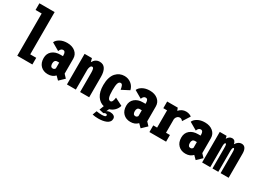

<svg xmlns="http://www.w3.org/2000/svg" viewBox="-35 -1661 3671 2718"><g transform="rotate(30 1800.0 -301.5)"><path d="M286.5 -109H384.5V0H137.5V-691H37.5V-800H286.5Z M813 16.5 759.5 -37Q715 11 640 11Q568 11 522.2 -34.2Q476.5 -79.5 476.5 -160Q476.5 -232.5 526.2 -275.5Q576 -318.5 660 -318.5H700V-333.5Q700 -396.5 659.5 -396.5Q623 -396.5 605.5 -346.5L481 -418.5Q495.5 -457 544.8 -484.5Q594 -512 662.5 -512Q743.5 -512 794.2 -469.8Q845 -427.5 845 -358.5V-116L895.5 -62.5ZM662 -94.5Q687 -94.5 700 -118.5V-213H669Q644.5 -213 632.2 -197.5Q620 -182 620 -154Q620 -94.5 662 -94.5Z M949.5 0V-500H1069.5L1084.5 -442Q1122.5 -511 1192.5 -511Q1254 -511 1283.5 -464.2Q1313 -417.5 1313 -334V0H1164.5V-313.5Q1164.5 -351 1158.5 -373.8Q1152.5 -396.5 1134.5 -396.5Q1116.5 -396.5 1106.8 -376.2Q1097 -356 1095 -328V0Z M1600 95 1526.5 77.5 1554.5 6Q1486 -9.5 1442.5 -74.5Q1399 -139.5 1399 -251Q1399 -318 1415.2 -369.2Q1431.5 -420.5 1459.8 -451Q1488 -481.5 1522.8 -496.8Q1557.5 -512 1597.5 -512Q1659 -512 1706.5 -475.8Q1754 -439.5 1768.5 -378L1645.5 -314Q1639 -356 1629 -377.8Q1619 -399.5 1599 -399.5Q1572 -399.5 1560 -365.2Q1548 -331 1548 -251Q1548 -172 1560.2 -136.8Q1572.5 -101.5 1599 -101.5Q1619 -101.5 1629.5 -123.5Q1640 -145.5 1645 -185.5L1769 -122.5Q1756 -76 1721.8 -41.8Q1687.5 -7.5 1641.5 5L1620.5 50.5Q1644 33 1677.5 33Q1712 33 1736.8 48.2Q1761.5 63.5 1761.5 95Q1761.5 122 1746 142.2Q1730.5 162.5 1703.5 174.2Q1676.5 186 1644 191.5Q1611.5 197 1573.5 197Q1521 197 1477.5 187L1503 118.5Q1548 126.5 1585.5 126.5Q1619 126.5 1637.2 120.8Q1655.5 115 1655.5 99.5Q1655.5 81 1631 81Q1623 81 1613.5 85.2Q1604 89.5 1600 95Z M2163 16.5 2109.5 -37Q2065 11 1990 11Q1918 11 1872.2 -34.2Q1826.5 -79.5 1826.5 -160Q1826.5 -232.5 1876.2 -275.5Q1926 -318.5 2010 -318.5H2050V-333.5Q2050 -396.5 2009.5 -396.5Q1973 -396.5 1955.5 -346.5L1831 -418.5Q1845.5 -457 1894.8 -484.5Q1944 -512 2012.5 -512Q2093.5 -512 2144.2 -469.8Q2195 -427.5 2195 -358.5V-116L2245.5 -62.5ZM2012 -94.5Q2037 -94.5 2050 -118.5V-213H2019Q1994.5 -213 1982.2 -197.5Q1970 -182 1970 -154Q1970 -94.5 2012 -94.5Z M2506 -109H2570V0H2297.5V-109H2360.5V-391H2299V-500H2472L2488.5 -457Q2537 -512 2604.5 -512Q2637.5 -512 2663.5 -500.8Q2689.5 -489.5 2694.5 -481.5L2619.5 -364Q2614 -373.5 2601 -383.2Q2588 -393 2571.5 -393Q2546.5 -393 2528.8 -376.2Q2511 -359.5 2506 -333Z M3063 16.5 3009.5 -37Q2965 11 2890 11Q2818 11 2772.2 -34.2Q2726.5 -79.5 2726.5 -160Q2726.5 -232.5 2776.2 -275.5Q2826 -318.5 2910 -318.5H2950V-333.5Q2950 -396.5 2909.5 -396.5Q2873 -396.5 2855.5 -346.5L2731 -418.5Q2745.5 -457 2794.8 -484.5Q2844 -512 2912.5 -512Q2993.5 -512 3044.2 -469.8Q3095 -427.5 3095 -358.5V-116L3145.5 -62.5ZM2912 -94.5Q2937 -94.5 2950 -118.5V-213H2919Q2894.5 -213 2882.2 -197.5Q2870 -182 2870 -154Q2870 -94.5 2912 -94.5Z M3159 0V-500H3270.5L3280.5 -458Q3311 -511 3357 -511Q3384 -511 3399 -495.5Q3414 -480 3419.5 -448.5Q3457 -511 3512.5 -511Q3553 -511 3572.8 -480.2Q3592.5 -449.5 3592.5 -394.5V0H3461V-320.5Q3461 -366 3457.8 -383.5Q3454.5 -401 3444 -401Q3426 -401 3423.5 -345V0H3328.5V-321.5Q3328.5 -366 3325.2 -383.5Q3322 -401 3312.5 -401Q3293.5 -401 3292 -349V0Z"/></g></svg>

Font: League Mono Condensed
Style: Bold
Weight: 700
Width: 1
Designer: Tyler Finck
Foundry: The League of Moveable Type / Tyler Finck
Version: Version 2.210